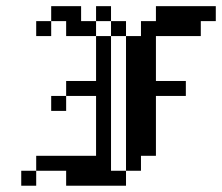

<svg xmlns="http://www.w3.org/2000/svg" viewBox="-20 -591 707 611"><path d="M47.6 -47.6H95.2V0H47.6ZM95.2 -95.2H142.9V-47.6H95.2ZM142.9 -95.2H190.5V-47.6H142.9ZM190.5 -95.2H238.1V-47.6H190.5ZM238.1 -95.2H285.7V-47.6H238.1ZM285.7 -95.2H333.3V-47.6H285.7ZM142.9 -285.7H190.5V-238.1H142.9ZM190.5 -333.3H238.1V-285.7H190.5ZM238.1 -333.3H285.7V-285.7H238.1ZM285.7 -333.3H333.3V-285.7H285.7ZM285.7 -285.7H333.3V-238.1H285.7ZM285.7 -238.1H333.3V-190.5H285.7ZM285.7 -190.5H333.3V-142.9H285.7ZM285.7 -142.9H333.3V-95.2H285.7ZM285.7 -381H333.3V-333.3H285.7ZM285.7 -428.6H333.3V-381H285.7ZM285.7 -476.2H333.3V-428.6H285.7ZM285.7 -571.4H333.3V-523.8H285.7ZM333.3 -523.8H381V-476.2H333.3ZM238.1 -523.8H285.7V-476.2H238.1ZM190.5 -523.8H238.1V-476.2H190.5ZM190.5 -571.4H238.1V-523.8H190.5ZM142.9 -571.4H190.5V-523.8H142.9ZM95.2 -523.8H142.9V-476.2H95.2ZM381 -476.2H428.6V-428.6H381ZM381 -428.6H428.6V-381H381ZM381 -381H428.6V-333.3H381ZM381 -333.3H428.6V-285.7H381ZM428.6 -333.3H476.2V-285.7H428.6ZM428.6 -285.7H476.2V-238.1H428.6ZM428.6 -238.1H476.2V-190.5H428.6ZM381 -238.1H428.6V-190.5H381ZM381 -285.7H428.6V-238.1H381ZM381 -190.5H428.6V-142.9H381ZM381 -142.9H428.6V-95.2H381ZM428.6 -190.5H476.2V-142.9H428.6ZM428.6 -381H476.2V-333.3H428.6ZM428.6 -428.6H476.2V-381H428.6ZM428.6 -523.8H476.2V-476.2H428.6ZM428.6 -476.2H476.2V-428.6H428.6ZM476.2 -571.4H523.8V-523.8H476.2ZM523.8 -571.4H571.4V-523.8H523.8ZM571.4 -571.4H619V-523.8H571.4ZM476.2 -523.8H523.8V-476.2H476.2ZM523.8 -523.8H571.4V-476.2H523.8ZM571.4 -523.8H619V-476.2H571.4ZM476.2 -333.3H523.8V-285.7H476.2ZM523.8 -333.3H571.4V-285.7H523.8ZM619 -571.4H666.7V-523.8H619ZM333.3 -47.6H381V0H333.3ZM285.7 -47.6H333.3V0H285.7ZM238.1 -47.6H285.7V0H238.1ZM190.5 -47.6H238.1V0H190.5ZM381 -95.2H428.6V-47.6H381ZM428.6 -142.9H476.2V-95.2H428.6Z"/></svg>

Font: Jacquard 12
Style: Regular
Weight: 400
Designer: Sarah Cadigan-Fried
Version: Version 1.000; ttfautohint (v1.8.4.7-5d5b)